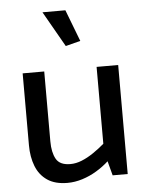

<svg xmlns="http://www.w3.org/2000/svg" viewBox="-54 -791 649 851"><g transform="rotate(-5 270.5 -365.5)"><path d="M385 -485V-143Q362 -123 335.5 -105Q309 -87 283 -76.5Q257 -66 232 -66Q185 -66 168.5 -95.5Q152 -125 152 -174V-485H56V-165Q56 -113 72 -72Q88 -31 122.5 -7.5Q157 16 212 16Q245 16 278.5 5.5Q312 -5 342.5 -23.5Q373 -42 397 -64L414 0H481V-485ZM257 -589 323 -606 269 -747H167Z"/></g></svg>

Font: Catamaran Medium
Style: Regular
Weight: 500
Designer: Pria Ravichandran
Version: Version 2.000